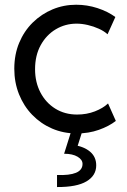

<svg xmlns="http://www.w3.org/2000/svg" viewBox="-20 -546 526 794"><path d="M296.9 5.9Q242.2 5.9 195.3 -14.4Q148.4 -34.7 113.3 -71Q78.1 -107.4 58.6 -156.2Q39.1 -205.1 39.1 -261.7Q39.1 -320.3 59.3 -368.9Q79.6 -417.5 115.2 -452.6Q150.9 -487.8 197 -507.1Q243.2 -526.4 294.9 -526.4Q340.3 -526.4 383.1 -512.5Q425.8 -498.5 457 -475.6L424.8 -404.3Q410.2 -417.5 388.7 -427.2Q367.2 -437 343 -442.6Q318.8 -448.2 296.9 -448.2Q250 -448.2 210.9 -425Q171.9 -401.9 148.4 -359.4Q125 -316.9 125 -259.8Q125 -206.1 147.2 -163.6Q169.4 -121.1 208.7 -96.7Q248 -72.3 298.8 -72.3Q338.4 -72.3 372.3 -85.4Q406.2 -98.6 426.8 -118.2L459 -45.9Q430.7 -23.9 388.7 -9Q346.7 5.9 296.9 5.9ZM215.8 227.5V177.7Q267.1 179.7 294.2 168.5Q321.3 157.2 321.3 131.8Q321.3 114.3 300.8 102.1Q280.3 89.8 245.1 89.8L273.4 0H319.3L293.9 80.1L285.2 53.7Q327.6 60.1 352.8 81.5Q377.9 103 377.9 137.7Q377.9 180.2 337.6 204.1Q297.4 228 215.8 227.5Z"/></svg>

Font: Reddit Sans
Style: Regular
Weight: 400
Designer: Stephen Hutchings
Foundry: Reddit
Version: Version 1.014